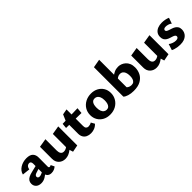

<svg xmlns="http://www.w3.org/2000/svg" viewBox="219 -1869 3030 3030"><g transform="rotate(-45 1733.5 -354.0)"><path d="M379 11Q327 11 301.5 -24Q276 -59 277 -123L278 -283Q279 -304 275.5 -319Q272 -334 263 -342.5Q254 -351 239 -351Q224 -351 209.5 -344Q195 -337 184.5 -320.5Q174 -304 171 -279L42 -293Q49 -326 69.5 -352.5Q90 -379 120.5 -398Q151 -417 187.5 -427Q224 -437 262 -437Q340 -437 374.5 -401Q409 -365 408 -304L407 -104Q407 -92 412.5 -85.5Q418 -79 426 -79Q434 -79 441.5 -81.5Q449 -84 457 -89L486 -30Q468 -13 440.5 -1Q413 11 379 11ZM153 11Q97 11 64.5 -18.5Q32 -48 32 -96Q32 -128 46.5 -152Q61 -176 92.5 -193Q124 -210 174 -221L338 -261L343 -203L213 -161Q189 -154 178.5 -142Q168 -130 168 -116Q168 -101 178.5 -92Q189 -83 207 -83Q229 -83 259.5 -97.5Q290 -112 327 -132L336 -87Q292 -43 247 -16Q202 11 153 11Z M693 8Q628 8 585 -33Q542 -74 542 -143V-412L687 -436V-182Q687 -141 704 -116Q721 -91 756 -91Q773 -91 791 -97Q809 -103 825 -114.5Q841 -126 852 -142L889 -101Q861 -67 829.5 -43Q798 -19 764.5 -5.5Q731 8 693 8ZM856 12 829 -74V-412L973 -436V-11Z M1264 8Q1219 8 1185 -8Q1151 -24 1132 -56Q1113 -88 1113 -134V-403L1162 -516L1255 -533V-163Q1255 -128 1270.5 -112Q1286 -96 1311 -96Q1326 -96 1344.5 -101Q1363 -106 1379 -116L1413 -56Q1383 -23 1344 -7.5Q1305 8 1264 8ZM1382 -326 1043 -331 1051 -415 1391 -424Z M1685 14Q1618 14 1566 -14Q1514 -42 1484.5 -91.5Q1455 -141 1455 -204Q1455 -273 1488 -325.5Q1521 -378 1577.5 -408Q1634 -438 1706 -438Q1772 -438 1823.5 -410.5Q1875 -383 1905 -334Q1935 -285 1935 -221Q1935 -154 1902.5 -100.5Q1870 -47 1814 -16.5Q1758 14 1685 14ZM1702 -80Q1731 -80 1749 -97Q1767 -114 1775 -143Q1783 -172 1783 -208Q1783 -254 1771 -284Q1759 -314 1738.5 -328.5Q1718 -343 1691 -343Q1662 -343 1643.5 -327Q1625 -311 1617 -283Q1609 -255 1609 -216Q1609 -170 1621 -140Q1633 -110 1654 -95Q1675 -80 1702 -80Z M2214 12Q2153 12 2104 -3Q2055 -18 2032 -41L2173 -110Q2188 -94 2209.5 -86Q2231 -78 2254 -78Q2285 -78 2303.5 -93.5Q2322 -109 2330.5 -136Q2339 -163 2339 -199Q2339 -247 2326.5 -277Q2314 -307 2293.5 -320.5Q2273 -334 2248 -334Q2217 -334 2190.5 -318Q2164 -302 2144 -272L2098 -315Q2120 -345 2150.5 -372Q2181 -399 2220 -417Q2259 -435 2307 -435Q2339 -435 2371 -423Q2403 -411 2430.5 -386.5Q2458 -362 2474 -324.5Q2490 -287 2490 -236Q2490 -171 2462 -114.5Q2434 -58 2373 -23Q2312 12 2214 12ZM2032 -41V-698L2173 -723V-110Z M2729 8Q2664 8 2621 -33Q2578 -74 2578 -143V-412L2723 -436V-182Q2723 -141 2740 -116Q2757 -91 2792 -91Q2809 -91 2827 -97Q2845 -103 2861 -114.5Q2877 -126 2888 -142L2925 -101Q2897 -67 2865.5 -43Q2834 -19 2800.5 -5.5Q2767 8 2729 8ZM2892 12 2865 -74V-412L3009 -436V-11Z M3251 15Q3221 15 3191.5 10.5Q3162 6 3136 -1.5Q3110 -9 3092 -19L3125 -122Q3150 -102 3183 -90.5Q3216 -79 3244 -79Q3276 -79 3289.5 -90.5Q3303 -102 3303 -117Q3303 -134 3289 -144.5Q3275 -155 3252.5 -162Q3230 -169 3205 -177Q3180 -185 3157.5 -199Q3135 -213 3121 -236Q3107 -259 3107 -297Q3107 -344 3130.5 -375.5Q3154 -407 3194.5 -423Q3235 -439 3286 -439Q3320 -439 3357 -432Q3394 -425 3421 -412L3387 -315Q3368 -334 3337.5 -342.5Q3307 -351 3289 -351Q3258 -351 3246 -341Q3234 -331 3234 -318Q3234 -301 3248.5 -291.5Q3263 -282 3286 -274.5Q3309 -267 3335 -258.5Q3361 -250 3383.5 -236Q3406 -222 3421 -198.5Q3436 -175 3436 -137Q3436 -108 3425.5 -81Q3415 -54 3393 -32.5Q3371 -11 3336 2Q3301 15 3251 15Z"/></g></svg>

Font: Ysabeau ExtraBold
Style: Regular
Weight: 800
Designer: Christian Thalmann (Catharsis Fonts)
Version: Version 2.002